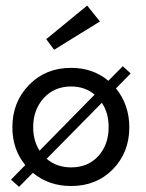

<svg xmlns="http://www.w3.org/2000/svg" viewBox="-20 -672 536 706"><path d="M179 -489 150 -528 300.5 -651.5 347.5 -593ZM241.5 12Q159 12 101 -36.5L50 15L20.5 -11.5L73 -65Q25.5 -122.5 25.5 -204Q25.5 -297 86.8 -359.8Q148 -422.5 241.5 -422.5Q321.5 -422.5 378.5 -375L431.5 -428.5L460.5 -402L406.5 -347Q455.5 -286 455.5 -204Q455.5 -111.5 395.2 -49.8Q335 12 241.5 12ZM102 -204.5Q102 -154.5 125.5 -118L328 -324Q292.5 -354 241.5 -354Q179.5 -354 140.8 -311.2Q102 -268.5 102 -204.5ZM241.5 -56.5Q303.5 -56.5 341.5 -98.2Q379.5 -140 379.5 -204.5Q379.5 -257 354.5 -294L151.5 -88Q188.5 -56.5 241.5 -56.5Z"/></svg>

Font: League Spartan
Style: Regular
Weight: 350
Foundry: The League of Moveable Type
Version: Version 2.002